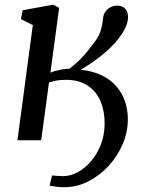

<svg xmlns="http://www.w3.org/2000/svg" viewBox="-20 -588 629 805"><path d="M53.2 0 117.6 -483 67.9 -507.7 75 -545.2 203.3 -568.3 227.9 -555.1 191.4 -283.2Q200.4 -287.6 214.1 -291.1Q227.9 -294.7 243.1 -297.2Q258.3 -299.7 271.3 -300Q296.5 -319.6 313.1 -335.8Q329.7 -352 344.2 -370Q358.8 -388 377.3 -412.7Q396.6 -438.3 403.1 -462.5Q409.7 -486.8 411.8 -509.6Q413.6 -528.5 422.9 -540.5Q432.2 -552.6 445.1 -558.5Q458.1 -564.4 470.7 -564.4Q493.6 -564.4 505.3 -551Q516.9 -537.6 516.9 -516.6Q516.9 -492.9 502.4 -465.2Q487.9 -437.5 463.3 -409.5Q444.4 -388.3 420.5 -367.8Q396.6 -347.2 370.5 -328.9Q344.5 -310.6 318.1 -295.6Q370.6 -290.1 408.1 -271.4Q445.6 -252.6 469.6 -224.1Q493.6 -195.6 504.8 -160.8Q516 -125.9 516 -87.9Q516 -34.4 494.3 16.4Q472.6 67.2 435 108Q397.4 148.8 349.5 172.9Q301.5 197 248.7 197Q230.7 197 213.7 194.6Q196.8 192.3 187.9 190L198.2 147.7Q205.3 148.2 217.5 149.4Q229.8 150.5 245.4 150.5Q275.5 150.5 306.1 133.9Q336.7 117.2 362.3 87.2Q387.9 57.2 403.3 16.7Q418.7 -23.9 418.7 -71.3Q418.7 -122.9 401.2 -164Q383.7 -205.1 347.5 -229.2Q311.4 -253.3 255.1 -253.3Q231.7 -253.3 214.7 -249.8Q197.8 -246.2 185.5 -242.6L152.7 0Z"/></svg>

Font: Merriweather Light
Style: Italic
Weight: 300
Italic angle: -7.8°
Designer: Eben Sorkin
Foundry: Eben Sorkin
Version: Version 2.101